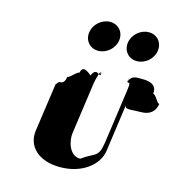

<svg xmlns="http://www.w3.org/2000/svg" viewBox="-128 -1217 1070 1137"><g transform="rotate(15 407.0 -649.0)"><path d="M408 -1103C459 -1103 494 -1062 487 -1011C480 -960 433 -919 382 -919C331 -919 296 -960 303 -1011C310 -1062 357 -1103 408 -1103ZM645 -1103C696 -1103 731 -1062 724 -1011C717 -960 670 -919 619 -919C568 -919 533 -960 540 -1011C547 -1062 594 -1103 645 -1103ZM683 -825C642 -825 612 -832 596 -784C596 -784 606 -843 598 -785C607 -776 619 -804 608 -728L563 -408C548 -304 522 -332 445 -274C376 -274 356 -362 362 -408L407 -728C410 -746 430 -834 433 -785C433 -785 442 -842 434 -784C424 -774 402 -824 376 -766C376 -766 318 -824 310 -766C292 -766 254 -714 246 -724C241 -690 231 -681 208 -681C194 -672 189 -652 191 -668L148 -366C135 -271 207 -195 342 -195C477 -195 572 -272 584 -360L625 -654C620 -621 658 -634 721 -634C773 -634 807 -659 814 -710C804 -700 781 -758 763 -758C772 -822 706 -825 683 -825Z"/></g></svg>

Font: Hussar Przerywany
Style: Obl
Weight: 400
Foundry: Cannot Into Space Fonts
Version: Version 0.982